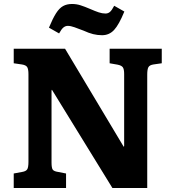

<svg xmlns="http://www.w3.org/2000/svg" viewBox="-20 -945 879 965"><path d="M49 0V-73L92 -81Q110 -84 116.5 -93.5Q123 -103 123 -132V-572Q123 -598 116.5 -608Q110 -618 90 -621L49 -627V-700H307L602 -207L604 -211V-573Q604 -597 597.5 -606.5Q591 -616 571 -620L531 -627V-700H793V-627L751 -621Q732 -618 726 -607.5Q720 -597 720 -570V0H545L241 -494L239 -490V-128Q239 -101 245 -92.5Q251 -84 271 -81L312 -73V0ZM493 -768Q470 -768 448 -773.5Q426 -779 400 -791Q374 -801 354.5 -808Q335 -815 321 -815Q309 -815 299 -807Q289 -799 277 -777L226 -806Q245 -852 261.5 -878Q278 -904 297 -914.5Q316 -925 342 -925Q364 -925 384.5 -918.5Q405 -912 433 -900Q458 -889 476 -883Q494 -877 510 -877Q523 -877 532.5 -885Q542 -893 554 -916L605 -887Q578 -821 553.5 -794.5Q529 -768 493 -768Z"/></svg>

Font: Literata 12pt
Style: Bold
Weight: 700
Designer: Latin by Veronika Burian and Jose Scaglione. Greek by Irene Vlachou. Cyrillic by Vera Evstafieva.
Foundry: TypeTogether
Version: Version 3.002